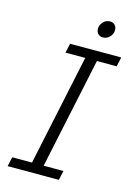

<svg xmlns="http://www.w3.org/2000/svg" viewBox="-128 -920 689 986"><g transform="rotate(15 217.0 -427.0)"><path d="M15 0 26 -50H131L256 -640H151L162 -690H434L423 -640H318L193 -50H298L287 0ZM280 -802Q280 -822 295 -838Q310 -854 331 -854Q348 -854 357.5 -843.5Q367 -833 367 -817Q367 -797 352 -781Q337 -765 316 -765Q299 -765 289.5 -775.5Q280 -786 280 -802Z"/></g></svg>

Font: Radio Canada Light
Style: Italic
Weight: 300
Italic angle: -12°
Designer: Charles Daoud, Etienne Aubert Bonn, Alexandre Saumier Demers, Jacques Le Bailly
Foundry: Radio-Canada
Version: Version 2.104; ttfautohint (v1.8.4.7-5d5b);gftools[0.9.28.de